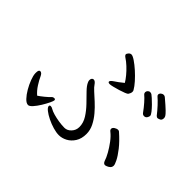

<svg xmlns="http://www.w3.org/2000/svg" viewBox="-138 -992 1276 1276"><g transform="rotate(45 500.0 -354.0)"><path d="M574 -551Q563 -570 544 -593Q525 -616 502 -637.5Q479 -659 457 -673Q444 -682 444 -691Q444 -696 452.5 -706Q461 -716 472 -716Q484 -716 508.5 -699.5Q533 -683 561 -658Q589 -633 613 -606Q637 -579 648 -559Q652 -554 652 -545Q652 -538 649 -530.5Q646 -523 642 -517Q639 -512 621.5 -505Q604 -498 581 -491Q558 -484 537.5 -479Q517 -474 509 -474Q493 -474 493 -483Q493 -492 512 -505Q527 -515 541.5 -525.5Q556 -536 574 -551ZM894 -539Q885 -539 878 -547Q858 -573 833.5 -599.5Q809 -626 792 -640Q785 -646 785 -653Q785 -663 794 -670.5Q803 -678 813 -678Q823 -678 830 -671Q875 -633 895 -613.5Q915 -594 919.5 -585.5Q924 -577 924 -570Q924 -550 911 -544.5Q898 -539 894 -539ZM820 -485Q808 -485 800 -496Q780 -524 757.5 -549.5Q735 -575 719 -588Q713 -594 713 -603Q713 -612 720 -619.5Q727 -627 737 -627Q746 -627 753 -622Q756 -620 771 -607Q786 -594 803.5 -576Q821 -558 834.5 -541Q848 -524 848 -515Q848 -507 841 -496Q834 -485 820 -485ZM509 5Q485 5 454 -4Q423 -13 393.5 -27.5Q364 -42 344.5 -57.5Q325 -73 325 -85Q325 -94 336 -94Q345 -94 356 -87Q369 -79 393.5 -72Q418 -65 447 -60.5Q476 -56 501 -56Q527 -56 547.5 -78Q568 -100 568 -130Q568 -169 545.5 -204.5Q523 -240 492 -272Q461 -304 434 -331.5Q407 -359 398 -381Q394 -389 394 -398Q394 -408 399 -414.5Q404 -421 412 -421Q426 -421 440 -400Q448 -387 470 -367Q492 -347 520 -321.5Q548 -296 574 -265.5Q600 -235 617 -201Q634 -167 634 -131Q634 -86 614.5 -55.5Q595 -25 566.5 -10Q538 5 509 5ZM911 -111Q911 -96 901.5 -87.5Q892 -79 881.5 -75Q871 -71 867 -71Q853 -71 846 -90Q839 -113 821.5 -144Q804 -175 781.5 -205Q759 -235 736 -253Q725 -261 725 -271Q725 -282 738 -290.5Q751 -299 763 -299Q771 -299 775 -295Q825 -251 855 -212.5Q885 -174 898 -147.5Q911 -121 911 -111ZM108 -182Q108 -209 122 -209Q137 -209 148 -184Q157 -163 177 -131.5Q197 -100 222 -79Q239 -90 261.5 -108.5Q284 -127 294 -138Q302 -148 315 -148Q325 -148 325 -138Q325 -131 314 -108Q303 -85 286.5 -58Q270 -31 252.5 -11.5Q235 8 223 8Q206 8 186.5 -12.5Q167 -33 149.5 -63Q132 -93 120.5 -123.5Q109 -154 108 -174Z"/></g></svg>

Font: QiushuiShotai
Style: Regular
Weight: 600
Designer: Fontworks Inc.
Foundry: Fontworks Inc.
Version: Version 1.250